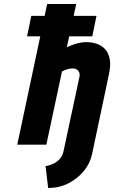

<svg xmlns="http://www.w3.org/2000/svg" viewBox="-20 -720 569 957"><path d="M136 -641 115 -539H440L461 -641ZM410 -510Q391 -510 372.5 -505.5Q354 -501 338 -495Q322 -489 313 -484L360 -700H215L66 1H211L289 -364Q297 -368 304 -371Q311 -374 317.5 -375.5Q324 -377 329.5 -378Q335 -379 341 -379Q351 -379 358 -376Q365 -373 370 -367Q375 -361 376.5 -353.5Q378 -346 376 -337L297 32Q292 56 278.5 71.5Q265 87 246 96Q227 105 207 108L220 217Q275 217 320.5 194Q366 171 398 132Q430 93 440 43L522 -345Q533 -393 527 -425Q521 -457 503.5 -475.5Q486 -494 461.5 -502Q437 -510 410 -510Z"/></svg>

Font: Advent Pro ExtraBold
Style: Italic
Weight: 800
Italic angle: -12°
Version: Version 3.000